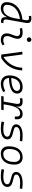

<svg xmlns="http://www.w3.org/2000/svg" viewBox="1947 -2731 794 4728"><g transform="rotate(90 2344.0 -367.0)"><path d="M182.1 10.3Q111.3 10.3 72.3 -27.8Q33.2 -65.9 33.2 -135.3Q33.2 -244.6 88.9 -328.1Q144.5 -411.6 241.5 -461.7Q338.4 -511.7 462.4 -521.5L475.6 -597.7Q483.4 -641.6 472.9 -662.8Q462.4 -684.1 428.2 -684.1Q415.5 -684.1 402.3 -682.9Q389.2 -681.6 376.5 -678.7L369.1 -734.9Q385.3 -739.3 401.4 -741Q417.5 -742.7 433.6 -742.7Q504.4 -742.7 529.8 -707Q555.2 -671.4 542 -595.7L461.4 -139.2Q445.8 -53.7 519.5 -53.7H549.8L539.6 4.9H510.7Q439 4.9 417.2 -31.7Q395.5 -68.4 405.3 -133.3H396.5Q365.2 -65.4 309.8 -27.6Q254.4 10.3 182.1 10.3ZM427.7 -324.2V-325.2L451.7 -460Q346.2 -448.2 266.8 -404.8Q187.5 -361.3 143.3 -293.5Q99.1 -225.6 99.1 -141.1Q99.1 -98.1 125 -74.5Q150.9 -50.8 197.8 -50.8Q285.6 -50.8 342.5 -120.4Q399.4 -189.9 427.7 -324.2Z M1073.2 -81.1 1094.7 -31.2Q1066.9 -14.2 1036.1 -2.2Q1005.4 9.8 965.3 9.8Q880.9 9.8 839.4 -31.7Q797.9 -73.2 802.7 -153.3Q805.2 -189.9 816.9 -224.6Q828.6 -259.3 842.5 -292Q856.4 -324.7 863.8 -355Q877.9 -410.2 853.5 -438.5Q829.1 -466.8 770.5 -466.8Q724.1 -466.8 681.2 -455.6L670.9 -513.7Q699.7 -522 728.5 -524.7Q757.3 -527.3 786.1 -527.3Q875 -527.3 912.4 -480.7Q949.7 -434.1 927.7 -345.2Q919.4 -310.5 906.5 -280.5Q893.6 -250.5 882.6 -221.2Q871.6 -191.9 869.1 -157.7Q861.8 -51.3 971.2 -51.3Q1000 -51.3 1021.7 -58.1Q1043.5 -64.9 1073.2 -81.1ZM956.5 -630.4Q933.1 -630.4 916.5 -647Q899.9 -663.6 899.9 -687Q899.9 -710.4 916.5 -727.1Q933.1 -743.7 956.5 -743.7Q980 -743.7 996.6 -727.1Q1013.2 -710.4 1013.2 -687Q1013.2 -663.6 996.6 -647Q980 -630.4 956.5 -630.4Z M1323.7 0 1252.9 -517.6 1320.3 -523.9 1382.8 -59.6H1391.6Q1513.2 -145.5 1577.6 -259.5Q1642.1 -373.5 1647.5 -517.6H1713.9Q1699.2 -180.7 1409.7 0Z M2049.8 -51.3Q2089.8 -51.3 2135.5 -64.2Q2181.2 -77.1 2223.6 -100.1L2246.1 -47.4Q2199.7 -20.5 2146.7 -5.4Q2093.8 9.8 2045.4 9.8Q1946.8 9.8 1891.8 -45.7Q1836.9 -101.1 1836.9 -199.7Q1836.9 -301.3 1871.8 -374.5Q1906.7 -447.8 1971.4 -487.5Q2036.1 -527.3 2125.5 -527.3Q2200.7 -527.3 2242.7 -491.2Q2284.7 -455.1 2284.7 -390.6Q2284.7 -295.4 2183.1 -245.1Q2081.5 -194.8 1900.4 -190.9Q1903.8 -125 1943.1 -88.1Q1982.4 -51.3 2049.8 -51.3ZM1902.3 -246.6Q2054.2 -250.5 2136.5 -285.9Q2218.8 -321.3 2218.8 -387.7Q2218.8 -424.3 2192.4 -445.3Q2166 -466.3 2118.2 -466.3Q2026.9 -466.3 1970 -408Q1913.1 -349.6 1902.3 -246.6Z M2344.7 0 2355.5 -59.6H2481.9L2537.1 -373.5Q2553.2 -466.8 2476.6 -466.8Q2458 -466.8 2439.9 -464.4Q2421.9 -461.9 2403.8 -456.5L2395.5 -515.6Q2416.5 -522.5 2439.2 -524.9Q2461.9 -527.3 2485.8 -527.3Q2556.6 -527.3 2585.4 -490.5Q2614.3 -453.6 2604 -377H2611.3Q2629.9 -448.7 2675 -488Q2720.2 -527.3 2788.1 -527.3Q2863.8 -527.3 2895.8 -478Q2927.7 -428.7 2914.1 -335.4H2848.1Q2856.4 -401.9 2838.1 -434.1Q2819.8 -466.3 2772 -466.3Q2728 -466.3 2689.7 -440.7Q2651.4 -415 2621.3 -356Q2591.3 -296.9 2572.3 -196.3L2547.9 -59.6H2693.4L2682.6 0Z M3146.5 9.8Q3032.7 9.8 2970.2 -9.8L2989.3 -71.8Q3088.9 -51.3 3157.2 -51.3Q3247.1 -51.3 3296.4 -76.9Q3345.7 -102.5 3345.7 -148.9Q3345.7 -172.9 3327.9 -190.9Q3310.1 -209 3277.8 -218.3L3133.3 -260.3Q3089.4 -272.9 3065.2 -300Q3041 -327.1 3041 -363.3Q3041 -441.4 3114.5 -484.4Q3188 -527.3 3321.8 -527.3Q3355 -527.3 3391.8 -524.4Q3428.7 -521.5 3463.4 -516.1L3446.3 -458Q3362.3 -466.3 3309.6 -466.3Q3213.4 -466.3 3160.4 -441.2Q3107.4 -416 3107.4 -369.6Q3107.4 -329.1 3163.6 -313.5L3307.1 -273.4Q3357.4 -259.8 3384.5 -228.3Q3411.6 -196.8 3411.6 -152.8Q3411.6 -75.2 3342.3 -32.7Q3272.9 9.8 3146.5 9.8Z M3760.7 9.8Q3676.8 9.8 3629.6 -41.5Q3582.5 -92.8 3582.5 -184.1Q3582.5 -346.2 3654.8 -436.8Q3727.1 -527.3 3855.5 -527.3Q3939.5 -527.3 3986.6 -474.9Q4033.7 -422.4 4033.7 -328.6Q4033.7 -168.9 3961.4 -79.6Q3889.2 9.8 3760.7 9.8ZM3773.4 -50.8Q3865.2 -50.8 3916.5 -122.1Q3967.8 -193.4 3967.8 -320.3Q3967.8 -389.2 3936 -427.7Q3904.3 -466.3 3846.7 -466.3Q3753.9 -466.3 3701.4 -395.3Q3648.9 -324.2 3648.9 -197.3Q3648.9 -128.4 3681.6 -89.6Q3714.4 -50.8 3773.4 -50.8Z M4318.4 9.8Q4204.6 9.8 4142.1 -9.8L4161.1 -71.8Q4260.7 -51.3 4329.1 -51.3Q4418.9 -51.3 4468.3 -76.9Q4517.6 -102.5 4517.6 -148.9Q4517.6 -172.9 4499.8 -190.9Q4481.9 -209 4449.7 -218.3L4305.2 -260.3Q4261.2 -272.9 4237.1 -300Q4212.9 -327.1 4212.9 -363.3Q4212.9 -441.4 4286.4 -484.4Q4359.9 -527.3 4493.7 -527.3Q4526.9 -527.3 4563.7 -524.4Q4600.6 -521.5 4635.3 -516.1L4618.2 -458Q4534.2 -466.3 4481.4 -466.3Q4385.3 -466.3 4332.3 -441.2Q4279.3 -416 4279.3 -369.6Q4279.3 -329.1 4335.4 -313.5L4479 -273.4Q4529.3 -259.8 4556.4 -228.3Q4583.5 -196.8 4583.5 -152.8Q4583.5 -75.2 4514.2 -32.7Q4444.8 9.8 4318.4 9.8Z"/></g></svg>

Font: Cascadia Code Light
Style: Italic
Weight: 300
Italic angle: -10°
Monospace: yes
Designer: Aaron Bell
Foundry: Saja Typeworks
Version: Version 2404.023; ttfautohint (v1.8.4)